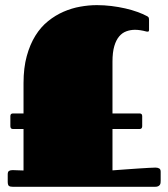

<svg xmlns="http://www.w3.org/2000/svg" viewBox="-20 -721 650 741"><path d="M30.3 -223.1Q20 -223.1 20 -233.9V-272.9Q20 -283.2 30.3 -283.2H70.8V-399.9Q70.8 -459.5 83.3 -504.6Q95.7 -549.8 116.7 -583.5Q137.7 -617.2 165.8 -639.6Q193.8 -662.1 225.3 -675.8Q256.8 -689.5 289.8 -695.3Q322.8 -701.2 354 -701.2Q381.8 -701.2 409.9 -697.8Q438 -694.3 463.6 -688.5Q489.3 -682.6 510.7 -674.8Q532.2 -667 547.4 -658.7Q549.8 -657.7 552.5 -655Q555.2 -652.3 555.2 -644V-606Q555.2 -599.1 551 -598.9Q546.9 -598.6 543.9 -599.6Q533.2 -602.5 522.5 -604.2Q511.7 -606 501 -606Q483.9 -606 468 -600.3Q452.1 -594.7 440.2 -580.8Q428.2 -566.9 421.1 -543Q414.1 -519 414.1 -482.9V-283.2H518.6Q528.8 -283.2 528.8 -272.9V-233.9Q528.8 -223.1 518.6 -223.1H414.1V-63.5Q440.4 -65.4 466.8 -67.4Q493.2 -69.3 515.6 -70.8Q538.1 -72.3 554.9 -73.2Q571.8 -74.2 580.1 -74.2Q588.4 -74.2 594.2 -71Q600.1 -67.9 600.1 -58.1V-23.9Q600.1 -19.5 599.6 -15.1Q599.1 -10.7 596.9 -7.6Q594.7 -4.4 590.3 -2.2Q585.9 0 577.6 0H30.3Q18.6 0 14.2 -3.7Q9.8 -7.3 9.8 -20V-47.9Q9.8 -58.6 15.1 -61.5Q20.5 -64.5 28.8 -64.5L70.8 -63V-223.1Z"/></svg>

Font: Fascinate
Style: Regular
Weight: 900
Designer: Astigmatic (AOETI)
Foundry: Astigmatic (AOETI)
Version: Version 1.000